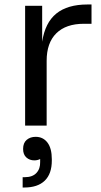

<svg xmlns="http://www.w3.org/2000/svg" viewBox="-20 -560 450 856"><path d="M92 -534H168V-374Q181 -459 231 -499.5Q281 -540 370 -540H388V-454H354Q274 -454 231 -411.5Q188 -369 188 -289V0H92ZM211 150V156Q211 215 179.5 245.5Q148 276 88 276H81V230H90Q125 230 142.5 211Q160 192 159 162V149Q147 155 133 155Q112 155 97.5 142Q83 129 83 104Q83 77 99 63.5Q115 50 139 50Q172 50 191.5 75.5Q211 101 211 150Z"/></svg>

Font: Sora-SIA
Style: Regular
Weight: 400
Designer: Jonathan Barnbrook, Julián Moncada
Foundry: Barnbrook Fonts
Version: Version 2.000